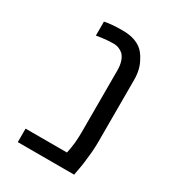

<svg xmlns="http://www.w3.org/2000/svg" viewBox="-158 -732 748 824"><g transform="rotate(30 215.5 -320.0)"><path d="M57.1 0V-66.9H262.2Q268.1 -93.8 270.8 -119.6Q273.4 -145.5 273.4 -170.9V-480.5Q273.4 -503.9 267.6 -522.7Q261.7 -541.5 250 -553.7Q240.7 -562 228.8 -566.9Q216.8 -571.8 201.2 -571.8Q181.6 -571.8 161.1 -569.6Q140.6 -567.4 118.7 -563.5V-632.8Q137.2 -636.7 158.9 -638.4Q180.7 -640.1 206.1 -640.1Q234.4 -640.1 255.4 -634.8Q276.4 -629.4 292 -619.6Q306.6 -610.4 317.6 -596.7Q328.6 -583 335.9 -567.4Q345.7 -550.3 350.8 -528.3Q356 -506.3 356 -480.5V-170.9Q356 -146.5 353.5 -118.9Q351.1 -91.3 347.7 -66.2Q344.2 -41 340.8 -24.9L336.4 0Z"/></g></svg>

Font: Wonky
Style: Regular
Weight: 400
Designer: Monotype Design Team
Foundry: Monotype Imaging Inc.
Version: Version 3.000